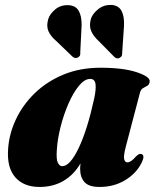

<svg xmlns="http://www.w3.org/2000/svg" viewBox="-20 -748 633 781"><path d="M492 -152.5Q482 -114.5 485 -101Q488 -87.5 498.5 -87.5Q512.5 -87.5 533.5 -112Q542 -120 546.8 -121.5Q551.5 -123 556.5 -121Q570.5 -115 556 -86Q535 -43 489.2 -15.2Q443.5 12.5 385 12.5Q341.5 12.5 323.8 -7.2Q306 -27 306 -61Q306 -70.5 307.5 -83.5Q280.5 -37 238.2 -12.2Q196 12.5 141 12.5Q76.5 12.5 42 -27Q7.5 -66.5 13 -142Q17 -203.5 44.8 -262.5Q72.5 -321.5 121.5 -369Q170.5 -416.5 238 -444.5Q305.5 -472.5 388.5 -472.5Q481.5 -472.5 536.2 -454.2Q591 -436 589 -416.5Q587.5 -404 579.2 -399.2Q571 -394.5 562 -389.5Q553 -384.5 549.5 -371.5ZM211 -135.5Q208.5 -99 215.5 -85.5Q222.5 -72 233 -72Q265 -72 300.2 -146.2Q335.5 -220.5 363 -346.5Q371.5 -386 368.5 -406.5Q365.5 -427 347 -427Q324 -427 301 -399Q278 -371 258.5 -326.5Q239 -282 226.2 -231.2Q213.5 -180.5 211 -135.5ZM484.5 -644 477 -533.5Q477 -527.5 475.8 -522.5Q474.5 -517.5 468 -513.5Q457 -506.5 446 -515.5L379.5 -583Q359 -602 350.5 -623Q342 -644 350 -672Q357 -693 379.8 -711Q402.5 -729 433 -728Q462.5 -726 474.2 -704Q486 -682 484.5 -644ZM312 -646 306.5 -535.5Q307 -530 306 -524.8Q305 -519.5 299 -515.5Q288 -508 276 -516.5L208 -582Q186.5 -600 177.2 -620.8Q168 -641.5 176 -669.5Q182 -690.5 204 -709.2Q226 -728 257.5 -727Q287 -726 299.8 -704.5Q312.5 -683 312 -646Z"/></svg>

Font: Fraunces 72pt S000 Black
Style: Italic
Weight: 900
Italic angle: -16°
Version: Version 1.000; ttfautohint (v1.8.3)